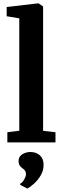

<svg xmlns="http://www.w3.org/2000/svg" viewBox="-20 -839 365 1131"><path d="M93.6 -69V-731L19.3 -743.3V-797.6L205.1 -819.4H207.2L233.9 -800.5V-68.4L306.8 -59.9V0H23.3V-59.9ZM236.8 133Q236.4 166.3 219.6 194.6Q202.7 223 180.4 242.8Q158.1 262.7 142 271.3H140.3L99.7 250.5L98.2 243.4Q111.4 237.7 122.1 218.9Q132.9 200.2 132.9 188Q132.9 172.2 126.2 164.8Q119.4 157.3 112.3 152.3Q104.4 146.8 97 137.2Q89.6 127.5 89.6 109.8Q89.6 89.5 101.6 77.8Q113.6 66.1 129.4 61.2Q145.1 56.3 155.5 56.3H158.6Q193.5 56.3 215.4 76.4Q237.2 96.6 236.8 133Z"/></svg>

Font: Merriweather Light
Style: Regular
Weight: 300
Version: Version 2.100